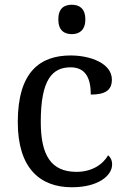

<svg xmlns="http://www.w3.org/2000/svg" viewBox="-20 -780 532 810"><path d="M283 -636C314 -636 340 -652 340 -698C340 -745 314 -760 283 -760C251 -760 226 -745 226 -698C226 -652 251 -636 283 -636ZM283 10C396 10 453 -40 453 -86C453 -104 446 -117 436 -125C413 -84 365 -55 303 -55C196 -55 152 -124 152 -266C152 -445 201 -496 278 -496C345 -496 363 -444 363 -381C422 -381 452 -398 452 -444C452 -513 361 -546 278 -546C151 -546 55 -479 55 -265C55 -69 150 10 283 10Z"/></svg>

Font: Noto Nastaliq Urdu
Style: Regular
Weight: 400
Designer: Monotype Design Team (Patrick Giasson: type design, Kamal Mansour: OpenType code, Glenda Bellarosa). Updated by Simon Co
Foundry: Monotype Imaging Inc., Simon Cozens
Version: Version 3.009